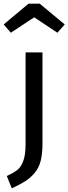

<svg xmlns="http://www.w3.org/2000/svg" viewBox="-46 -812 372 1044"><path d="M13 -634 -26 -679 109 -792H170L306 -679L266 -634L140 -718ZM185 -527V-32Q185 23 175.5 61.5Q166 100 143 127.5Q120 155 92 173Q64 191 18 212L-9 145Q30 127 49.5 111Q69 95 81 62Q93 29 93 -26V-527Z"/></svg>

Font: Fira Sans
Style: Regular
Weight: 400
Designer: Carrois Corporate & Edenspiekermann AG
Foundry: Carrois Corporate GbR & Edenspiekermann AG
Version: Version 4.106;PS 004.106;hotconv 1.0.70;makeotf.lib2.5.58329